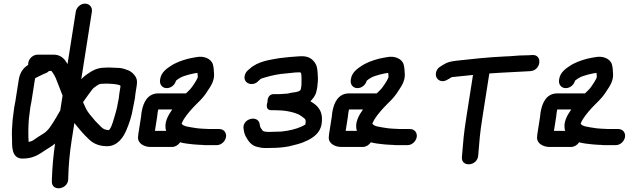

<svg xmlns="http://www.w3.org/2000/svg" viewBox="-20 -807 3491 1061"><path d="M632.8 -338.8 642.2 -336C642.2 -336 644.9 -333.1 646.1 -331.7L639.4 -289C638 -279.8 637.2 -273.5 636.3 -263C633.9 -248.2 629.6 -232.2 626.3 -211.8C624.5 -203.5 621.7 -192.6 619.3 -184.5C609.3 -151.3 600.5 -115.2 589.3 -97.7C587.1 -94.6 583.9 -89.9 582.5 -88C557.7 -88.9 548.6 -95.3 535 -109.5C521.7 -123.6 519.4 -125.1 506.9 -138.1L476 -174.9C473.2 -178.8 469.9 -183.4 466.4 -188C458.4 -198.4 448.4 -220.4 438.9 -242.6C453.9 -264 484.7 -306.9 491.5 -314.9C495.7 -319.3 500.6 -323.5 504.6 -326.2C522.4 -338.9 528.7 -344 543.1 -344C552.2 -344 558.5 -344.2 568.3 -345C585.2 -344.8 615.8 -343.2 632.8 -338.8ZM147.7 -214.4C150.2 -226.5 152.5 -238.3 153.7 -246L172.4 -365C173 -369.2 173.4 -371.3 174.2 -374.7C189.9 -382.7 206.3 -391.5 219.8 -397.2L230.6 -401.8C236.4 -404 241.8 -406 251.2 -415H262.2C263.1 -415 263.7 -415 264.3 -414.9C279 -395 285.3 -383.8 293.7 -361.3C303.6 -334.8 314.7 -308.2 325.8 -278.7L312.9 -196.3L305 -183.2C303.2 -180.2 295.2 -165.2 292.9 -161.8C264.9 -116.1 248.3 -84.8 215.9 -66.1C195.7 -54.3 185.8 -47.2 168.9 -35.5C160.3 -29.1 152.5 -25.7 138.3 -22.3C135.6 -58.9 136.1 -104.1 139.3 -148C142.5 -169.2 144.5 -193.7 147.7 -214.4ZM58.8 -215C55.3 -192.4 52.5 -162.1 49.8 -145C49.7 -144.5 49.6 -143.6 49.6 -142.9C46.6 -102.6 44.4 -79.1 46.5 -37.9C47.9 -10.4 37.8 76.2 112.8 69C153 68.3 186.6 53 214 33.8L231.5 22C243.6 13.9 268.8 0.2 284.3 -13.7C274.7 51.7 268.8 121.3 266.9 180.2L266.5 195.2C264.6 253.7 355 241.5 356.9 183.8L357.3 168.7C358.7 109.8 365 37.9 375.7 -30L391.1 -127.5C393.9 -123.6 398.1 -118.1 402.1 -113.3L434.2 -75.3C448.5 -58.3 453 -56.1 465 -43.5C487.9 -19 520.3 1 571.8 1C631.5 1 663.2 -52.2 677.8 -86.6C693.7 -124 708 -165.2 715 -210C717.8 -227.6 722.5 -244.9 725.7 -265C726.9 -273 727.2 -281 728.4 -289L735.2 -332C736.7 -341.4 737.3 -350.3 736.9 -358.9C735.8 -385.8 707.4 -411.8 687.7 -418.7L670.7 -424.7C657.8 -429.2 645 -432 626.9 -432C612.8 -432 598.4 -434 580.2 -434C572.8 -434 565.3 -433 557.1 -433C513.4 -433 484.6 -412.6 461.4 -397C448.4 -388.3 438.5 -379.3 429.1 -369.4L487.7 -742C491.6 -766.8 474.5 -787 449.7 -787C423.7 -787 402.3 -765 398.7 -742L353.2 -453L346.7 -463.2C334 -484.7 312.4 -505 276.4 -505H188.4C163.6 -505 140.2 -484.8 136.3 -460C135.7 -455.9 135.5 -455.7 135.8 -448.4C106.4 -431 89.3 -402.8 83.4 -365L64.7 -246C63.8 -240.2 60.9 -228.5 58.8 -215Z M759.6 -163 744.7 -68C743.6 -61.1 742.9 -54.4 742.7 -47.9C741.5 -11 781.8 5 810.2 5H931.2C948.3 5 965.5 -5.7 975.3 -20.6C992 -15.5 1031.5 -10.4 1049.6 -9.1L1077.3 -7.1C1085.4 -6.4 1093.5 -6.1 1100.9 -6C1108.3 -4.9 1115.3 -4.2 1126 -5H1177.8C1203.8 -5 1225.2 -27 1228.9 -50C1232.7 -74.3 1216.1 -94 1191.8 -94H1136.8C1125.9 -94 1116 -94.6 1096.9 -95.9L1072.2 -97.9C1023.2 -105.5 990.7 -108.2 983.7 -124.4C997.4 -156.9 1020.4 -182.9 1045.2 -210.7C1068.9 -237.1 1100.8 -261 1127.6 -305.4C1141.1 -325.8 1165.1 -358.2 1162.9 -397.3C1162 -411.1 1161.5 -433.9 1156.7 -450C1147.7 -483.9 1104.5 -499.4 1065.9 -491.4C1051.7 -488.4 1039.1 -487.5 1018.1 -482.1C984.2 -472.8 949.9 -461 919.9 -440.3C904.9 -429.9 871.2 -408.6 865.5 -372L864.4 -365C860.8 -342 875.3 -320 901.3 -320C924.9 -320 946.5 -337.6 952.6 -361.2C967.5 -373.2 981.9 -382.4 1001.4 -388.1L1027.7 -395.8C1034.4 -397.3 1042.7 -399.2 1048.9 -400.5C1058 -402.1 1066.3 -404 1071.2 -404.2C1072.5 -384.6 1074.7 -383.7 1070.8 -374.7C1063.8 -358.7 1041.3 -324.8 1030.7 -313.5C1023.1 -305.6 1017.5 -300.7 1008 -291H861.8C853.5 -291 844.9 -291 837.3 -289.4C781.6 -277.9 767.4 -218.6 761.6 -182C760.7 -176.1 761.2 -172.9 759.6 -163ZM898.2 -84H836.2L848.6 -163C850 -171.8 850.8 -178.3 851.3 -186.3C851.8 -189.3 853.1 -196.5 854.6 -202H931.7C910.2 -170.9 883.8 -128.6 898.2 -84Z M1668 -121C1667.9 -120.5 1669.6 -119 1647.5 -108.2C1615.6 -93.6 1578.2 -84.5 1534.3 -80C1520.7 -79.8 1475.6 -78 1466.3 -78C1444.1 -78 1434.9 -81.6 1431.5 -85.3L1419.7 -101.5C1418.6 -103.6 1417.6 -106.5 1417 -109.9L1415.1 -120.7C1407.2 -174.7 1315.8 -152.2 1326.1 -94.1L1328.2 -82.1C1330.5 -69.2 1334 -59.3 1341.5 -46.9C1352.6 -27.4 1369.3 -1.2 1405.4 5.6L1424.6 9.5C1433 11.2 1443.6 11 1452.3 11C1481.1 11 1525.2 10 1552.2 5.7L1576.9 1.7C1577.5 1.6 1578.6 1.3 1579.4 1.1C1611.8 -7.4 1640.7 -11.9 1676.4 -29.9C1706.6 -44 1749 -69.8 1757 -121C1768.1 -191.5 1737.4 -223.4 1695.2 -247.3C1707.4 -259.3 1725.1 -280.4 1728.5 -302C1729.8 -310.6 1734.5 -323.9 1734.8 -342.1C1737.9 -363 1737 -379.9 1735.5 -401.4C1733.6 -432.8 1729.9 -452.8 1708.9 -473.9C1689.9 -493 1664.8 -498 1634.3 -495.9C1597.6 -493.5 1563.7 -490.9 1524.4 -485.7C1471.4 -476.3 1406.2 -469.1 1360.1 -427.3L1349 -417.7C1340 -409.9 1333.5 -397.3 1331.7 -386C1325.1 -344.2 1376 -329.2 1404.6 -356.3L1415.3 -366.4C1421.4 -372.3 1427.6 -374.8 1447.7 -380C1481.1 -389.9 1522.1 -398.9 1559.5 -401C1580.6 -402.3 1605.1 -407 1624 -407C1629.4 -407 1634.3 -407.6 1639 -407.4C1640.3 -406.4 1642.4 -404.5 1644 -402.6C1646.8 -389.6 1646.7 -356.8 1645.8 -335.6L1643.5 -321C1642.8 -317 1642.3 -314.6 1641.2 -310.4C1637.6 -305.4 1627.9 -298.6 1600 -295.9C1583.2 -294.2 1574.9 -290 1570.6 -290C1565 -290 1534.8 -287 1528.1 -287H1494.1C1455 -287 1458.2 -243 1458.2 -243C1458.2 -243 1440.5 -198 1480.1 -198H1500.1C1552.8 -198 1598.5 -189.2 1631.9 -173.8C1636.7 -171.9 1661.7 -154.2 1666.3 -148.5C1669 -141.9 1669.8 -138.9 1669.1 -134C1668.4 -130 1668.3 -122.6 1668 -121Z M1813.6 -163 1798.7 -68C1797.6 -61.1 1796.9 -54.4 1796.7 -47.9C1795.5 -11 1835.8 5 1864.2 5H1985.2C2002.3 5 2019.5 -5.7 2029.3 -20.6C2046 -15.5 2085.5 -10.4 2103.6 -9.1L2131.3 -7.1C2139.4 -6.4 2147.5 -6.1 2154.9 -6C2162.3 -4.9 2169.3 -4.2 2180 -5H2231.8C2257.8 -5 2279.2 -27 2282.9 -50C2286.7 -74.3 2270.1 -94 2245.8 -94H2190.8C2179.9 -94 2170 -94.6 2150.9 -95.9L2126.2 -97.9C2077.2 -105.5 2044.7 -108.2 2037.7 -124.4C2051.4 -156.9 2074.4 -182.9 2099.2 -210.7C2122.9 -237.1 2154.8 -261 2181.6 -305.4C2195.1 -325.8 2219.1 -358.2 2216.9 -397.3C2216 -411.1 2215.5 -433.9 2210.7 -450C2201.7 -483.9 2158.5 -499.4 2119.9 -491.4C2105.7 -488.4 2093.1 -487.5 2072.1 -482.1C2038.2 -472.8 2003.9 -461 1973.9 -440.3C1958.9 -429.9 1925.2 -408.6 1919.5 -372L1918.4 -365C1914.8 -342 1929.3 -320 1955.3 -320C1978.9 -320 2000.5 -337.6 2006.6 -361.2C2021.5 -373.2 2035.9 -382.4 2055.4 -388.1L2081.7 -395.8C2088.4 -397.3 2096.7 -399.2 2102.9 -400.5C2112 -402.1 2120.3 -404 2125.2 -404.2C2126.5 -384.6 2128.7 -383.7 2124.8 -374.7C2117.8 -358.7 2095.3 -324.8 2084.7 -313.5C2077.1 -305.6 2071.5 -300.7 2062 -291H1915.8C1907.5 -291 1898.9 -291 1891.3 -289.4C1835.6 -277.9 1821.4 -218.6 1815.6 -182C1814.7 -176.1 1815.2 -172.9 1813.6 -163ZM1952.2 -84H1890.2L1902.6 -163C1904 -171.8 1904.8 -178.3 1905.3 -186.3C1905.8 -189.3 1907.1 -196.5 1908.6 -202H1985.7C1964.2 -170.9 1937.8 -128.6 1952.2 -84Z M2897.6 -413.1 2911.9 -414.1C2970.7 -418.2 2979.8 -508.3 2919.5 -502.9L2905.3 -501.9C2895.7 -501.3 2885.9 -501 2875.8 -501C2838.2 -501 2814.3 -496.1 2767.9 -495C2674.3 -490.6 2591.2 -481.3 2504.1 -471.8C2467.8 -466.9 2454.1 -464.7 2428.3 -448.6L2414.7 -440.1C2388.6 -425.3 2383.8 -395.8 2392.3 -378.8C2400.3 -362.7 2423.6 -349.4 2451.4 -366.1L2464.9 -373.7C2483.8 -384.3 2465.4 -378.9 2500.2 -383.2C2531 -386.5 2562.1 -389.8 2593.8 -392.9L2557.2 -160C2541.6 -60.8 2540.1 -27.8 2533.7 46.8L2532.5 60.8C2527.5 119 2618.7 112.3 2622.7 51.9L2623.6 40.1C2630.1 -35.6 2630.9 -62.9 2646.2 -160L2684 -401C2754.7 -406.4 2831 -408.9 2897.6 -413.1Z M2964.6 -163 2949.7 -68C2948.6 -61.1 2947.9 -54.4 2947.7 -47.9C2946.5 -11 2986.8 5 3015.2 5H3136.2C3153.3 5 3170.5 -5.7 3180.3 -20.6C3197 -15.5 3236.5 -10.4 3254.6 -9.1L3282.3 -7.1C3290.4 -6.4 3298.5 -6.1 3305.9 -6C3313.3 -4.9 3320.3 -4.2 3331 -5H3382.8C3408.8 -5 3430.2 -27 3433.9 -50C3437.7 -74.3 3421.1 -94 3396.8 -94H3341.8C3330.9 -94 3321 -94.6 3301.9 -95.9L3277.2 -97.9C3228.2 -105.5 3195.7 -108.2 3188.7 -124.4C3202.4 -156.9 3225.4 -182.9 3250.2 -210.7C3273.9 -237.1 3305.8 -261 3332.6 -305.4C3346.1 -325.8 3370.1 -358.2 3367.9 -397.3C3367 -411.1 3366.5 -433.9 3361.7 -450C3352.7 -483.9 3309.5 -499.4 3270.9 -491.4C3256.7 -488.4 3244.1 -487.5 3223.1 -482.1C3189.2 -472.8 3154.9 -461 3124.9 -440.3C3109.9 -429.9 3076.2 -408.6 3070.5 -372L3069.4 -365C3065.8 -342 3080.3 -320 3106.3 -320C3129.9 -320 3151.5 -337.6 3157.6 -361.2C3172.5 -373.2 3186.9 -382.4 3206.4 -388.1L3232.7 -395.8C3239.4 -397.3 3247.7 -399.2 3253.9 -400.5C3263 -402.1 3271.3 -404 3276.2 -404.2C3277.5 -384.6 3279.7 -383.7 3275.8 -374.7C3268.8 -358.7 3246.3 -324.8 3235.7 -313.5C3228.1 -305.6 3222.5 -300.7 3213 -291H3066.8C3058.5 -291 3049.9 -291 3042.3 -289.4C2986.6 -277.9 2972.4 -218.6 2966.6 -182C2965.7 -176.1 2966.2 -172.9 2964.6 -163ZM3103.2 -84H3041.2L3053.6 -163C3055 -171.8 3055.8 -178.3 3056.3 -186.3C3056.8 -189.3 3058.1 -196.5 3059.6 -202H3136.7C3115.2 -170.9 3088.8 -128.6 3103.2 -84Z"/></svg>

Font: Just Breathe
Style: BdObl3
Weight: 400
Foundry: Cannot Into Space Fonts
Version: Version 0.72